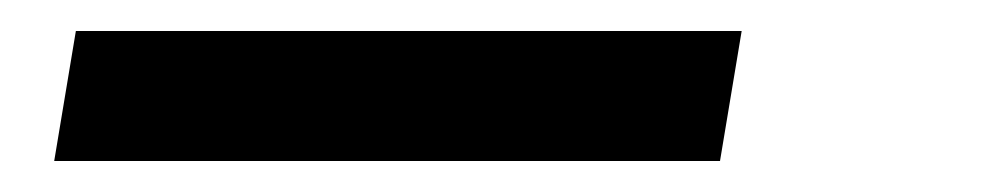

<svg xmlns="http://www.w3.org/2000/svg" viewBox="-20 -20 640 124"><path d="M445 84H15L29 0H459Z"/></svg>

Font: Iosevka Medium Extended
Style: Italic
Weight: 500
Width: 7
Italic angle: -9°
Monospace: yes
Designer: Belleve Invis
Foundry: Belleve Invis
Version: Version 32.5.0; ttfautohint (v1.8.4)